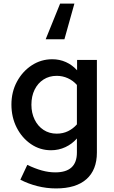

<svg xmlns="http://www.w3.org/2000/svg" viewBox="-20 -837 640 1076"><path d="M294 219Q241 219 189.5 206Q138 193 94 170L133 87Q177 108 215 118.5Q253 129 290 129Q411 129 411 18V-61Q384 -30 346.5 -12.5Q309 5 266 5Q204 5 153.5 -29.5Q103 -64 73.5 -122Q44 -180 44 -251Q44 -322 75 -379.5Q106 -437 158 -471Q210 -505 273 -505Q314 -505 349.5 -489Q385 -473 412 -443V-501H523V18Q523 115 464.5 167Q406 219 294 219ZM298 -88Q333 -88 361.5 -102Q390 -116 411 -140V-361Q390 -385 360.5 -398.5Q331 -412 298 -412Q256 -412 224 -391.5Q192 -371 174 -334.5Q156 -298 156 -250Q156 -204 174 -167Q192 -130 224 -109Q256 -88 298 -88ZM397 -817 341 -617H236L317 -817Z"/></svg>

Font: Red Hat Mono SemiBold
Style: Regular
Weight: 600
Monospace: yes
Designer: Pentagram, MCKL
Foundry: Pentagram, MCKL
Version: Version 1.023